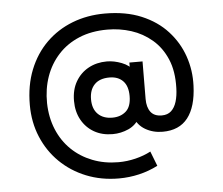

<svg xmlns="http://www.w3.org/2000/svg" viewBox="-53 -705 1012 870"><g transform="rotate(-5 453.5 -270.0)"><path d="M454 105Q373.5 105 305.2 77.5Q237 50 186.5 0.5Q136 -49 108 -116Q80 -183 80 -261.5Q80 -350.5 108.2 -421.2Q136.5 -492 187.2 -542Q238 -592 306.2 -618.5Q374.5 -645 454.5 -645Q549.5 -645 620.5 -615.2Q691.5 -585.5 738.2 -534.2Q785 -483 807.2 -418.5Q829.5 -354 826.5 -284Q823 -188.5 784 -138.5Q745 -88.5 669.5 -88.5Q625.5 -88.5 590.5 -109Q555.5 -129.5 543 -168L569.5 -166Q550.5 -129 515.5 -113.2Q480.5 -97.5 443 -97.5Q395 -97.5 358.8 -118.2Q322.5 -139 301.8 -176.2Q281 -213.5 281 -262.5Q281 -313.5 302.5 -350.5Q324 -387.5 361 -407.8Q398 -428 444.5 -428Q477 -428 512 -414.5Q547 -401 566 -373.5L546 -349.5V-414H606L605 -243Q605 -205.5 621.2 -184Q637.5 -162.5 672 -162.5Q698.5 -162.5 714.8 -177.5Q731 -192.5 739 -218.8Q747 -245 748 -280Q750.5 -357 727 -412Q703.5 -467 661.8 -502.5Q620 -538 567.8 -554.8Q515.5 -571.5 459.5 -571.5Q387 -571.5 330.8 -548Q274.5 -524.5 235.8 -482.2Q197 -440 177.2 -384Q157.5 -328 158.5 -263Q160 -197.5 182.5 -143.2Q205 -89 245.2 -50Q285.5 -11 339.8 10.2Q394 31.5 458 31.5Q497 31.5 535.8 22Q574.5 12.5 605.5 -4L631.5 63Q590.5 84 545.5 94.5Q500.5 105 454 105ZM448 -172Q485.5 -172 509.8 -193.5Q534 -215 534 -263Q534 -308.5 511.5 -331.5Q489 -354.5 450 -354.5Q405 -354.5 381.8 -330.2Q358.5 -306 358.5 -263Q358.5 -219.5 382.5 -195.8Q406.5 -172 448 -172Z"/></g></svg>

Font: Manrope ExtraLight Medium
Style: Regular
Weight: 500
Version: Version 4.504